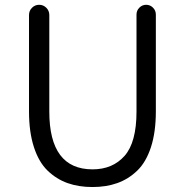

<svg xmlns="http://www.w3.org/2000/svg" viewBox="-20 -752 756 785"><path d="M98.6 -296.9V-690.4Q98.6 -708 110.8 -720.2Q123 -732.4 140.1 -732.4Q157.2 -732.4 169.4 -720.2Q181.6 -708 181.6 -690.4V-295.9Q181.6 -59.6 358.4 -59.6Q440.4 -59.6 489.3 -114.7Q538.1 -169.9 538.1 -295.9V-692.4Q538.1 -709 549.8 -720.7Q561.5 -732.4 577.6 -732.4Q593.8 -732.4 605.5 -720.7Q617.2 -709 617.2 -692.4V-296.9Q617.2 -211.9 597.2 -150.4Q577.1 -88.9 541 -54.2Q504.9 -19.5 459.5 -3.4Q414.1 12.7 357.9 12.7Q301.8 12.7 256.3 -3.4Q210.9 -19.5 174.8 -54.2Q138.7 -88.9 118.7 -150.4Q98.6 -211.9 98.6 -296.9Z"/></svg>

Font: Gen Jyuu Gothic P Normal
Style: Regular
Weight: 300
Designer: [Source Han Sans]
Ryoko NISHIZUKA  (kana & ideographs); Paul D. Hunt (Latin, Greek & Cyrillic); Wenlong ZHANG  (bopomofo
Version: Version 1.002.20150607